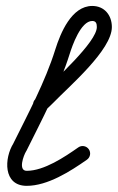

<svg xmlns="http://www.w3.org/2000/svg" viewBox="-20 -588 392 639"><path d="M96.8 -222.8C106.3 -212.8 122.2 -212.4 132.2 -221.8C140.8 -230 149.7 -238 158 -246.6C210.7 -301.1 352.3 -421.7 352.3 -498C352.3 -537.2 327.7 -568.2 287 -568.2C217.9 -568.2 181.1 -477.5 164.1 -423.5C130.3 -315.3 73.8 -210.5 23.6 -109.1C23.6 -109.1 23.9 -109.7 24.2 -110.2C24.6 -110.8 24.9 -111.4 24.9 -111.3C-6.2 -62.2 -10.6 30.5 69 30.5C138.6 30.5 214.1 -17.8 269.3 -56.5C280.6 -64.4 283.4 -80 275.5 -91.3C267.6 -102.6 252 -105.4 240.7 -97.5C240.7 -97.5 240.7 -97.5 240.7 -97.5C195 -65.5 126.7 -19.5 69 -19.5C39.4 -19.5 58.4 -70.8 67.1 -84.7C67.1 -84.7 67.5 -85.2 67.8 -85.8C68.1 -86.3 68.4 -86.9 68.4 -86.9C119.8 -190.7 177.2 -297.8 211.9 -408.5C220.3 -435.4 248.8 -518.2 287 -518.2C299.6 -518.2 302.3 -509.5 302.3 -498C302.3 -447.9 162.3 -322.9 122 -281.4C114.3 -273.3 105.9 -265.8 97.8 -258.2C87.8 -248.7 87.4 -232.8 96.8 -222.8Z"/></svg>

Font: FRB American Cursive Guidelines Arrows Semibold
Style: Italic
Weight: 600
Italic angle: -25°
Version: Version 2.0;Modular Font Editor K font №1